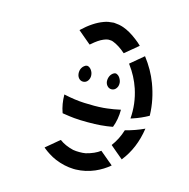

<svg xmlns="http://www.w3.org/2000/svg" viewBox="-137 -1133 1245 1266"><g transform="rotate(15 485.0 -500.0)"><path d="M483 -1000Q483 -1000 486.5 -1000Q489.5 -999.5 502.2 -998.2Q515 -997 521 -996Q538 -992.5 551 -988Q597 -972 648 -932.5Q673 -913.5 686.5 -899.5Q688.5 -897.5 688.5 -897Q604 -826.5 599 -822.5Q552.5 -863.5 510.5 -879Q504 -881 502 -881.5Q500.5 -882 497 -882.2Q493.5 -882.5 492 -882.5Q485.5 -883.5 482 -883Q480.5 -883 477 -882.8Q473.5 -882.5 472 -882Q467 -881.5 463 -880Q461 -879.5 457.8 -878.2Q454.5 -877 451.8 -876Q449 -875 446.5 -874Q414 -860.5 373.5 -824.5Q373 -824 367 -819.5Q352 -832 322.2 -857Q292.5 -882 278 -894.5Q350 -963 418 -987.5Q433.5 -993.5 448 -996Q454.5 -997 467.2 -998.2Q480 -999.5 483 -1000ZM871.5 -474.5V-468.5Q821 -440.5 769.5 -423.5Q761.5 -420.5 757.5 -419.5Q754.5 -418.5 753.5 -418.5Q761.5 -520 729.5 -617Q703.5 -694.5 654 -761L651 -765L653.5 -767.5Q669 -780.5 698.2 -805Q727.5 -829.5 740 -840Q798.5 -764 829.5 -681.5Q868.5 -578 871.5 -474.5ZM387 -680.5Q395.5 -681 405 -674Q411.5 -669.5 417 -662Q428.5 -646.5 430 -627Q432 -606.5 420 -589Q409 -573 389 -572Q369.5 -571.5 356.5 -588Q345.5 -603 346 -625Q346.5 -645.5 358 -661Q361.5 -666.5 370 -673Q379 -680 387 -680.5ZM598.5 -674Q605 -669.5 610.5 -662Q622.5 -644.5 624 -627Q625.5 -604.5 614 -589Q602 -572.5 583 -572Q563.5 -571.5 550.5 -588Q538.5 -603.5 540 -625Q541.5 -645 552 -660.5Q556.5 -667 564 -673Q573 -680 581 -680.5Q589 -681 598.5 -674ZM292 -458.5Q370 -441.5 432.5 -439Q503.5 -435.5 563 -440Q571 -440.5 587 -442.5Q631.5 -447.5 678 -458Q678 -391 656.5 -335.5Q653.5 -335 639 -332.5Q624.5 -330 616.5 -329Q578.5 -325 574.5 -324.5Q539.5 -321.5 484.5 -321.5Q435 -321.5 395 -325Q370.5 -327 313 -336L311.5 -339Q292 -393.5 291.5 -458.5ZM865.5 -379H866Q845.5 -240.5 767.5 -143Q752.5 -155 723.2 -180Q694 -205 679 -217.5Q718 -269.5 737.5 -333.5Q807 -351.5 865.5 -379ZM492.5 0H477Q413 -2 350.5 -28Q325.5 -38.5 300.5 -54.5Q281.5 -66.5 266.5 -78.5Q265.5 -79.5 263.2 -81.2Q261 -83 259.2 -84.5Q257.5 -86 256 -87.5Q270 -99 296.5 -121.2Q323 -143.5 335.5 -154Q337.5 -155.5 341.2 -158.5Q345 -161.5 347 -163Q384 -134.5 442 -120.5Q448.5 -119 463 -118Q485.5 -116.5 507 -118Q520.5 -119 527.5 -120.5Q587.5 -135.5 623 -163H623.5Q636.5 -152 660.5 -132Q684.5 -112 691.5 -106Q695.5 -103 703 -96.8Q710.5 -90.5 714 -87Q672.5 -51.5 619 -28Q558.5 -2 492.5 0Z"/></g></svg>

Font: DSEG7 7SEGGCHAN MINI
Style: Regular
Weight: 400
Designer: Keshikan(Twitter:@keshinomi_88pro)
Version: Version 0.3